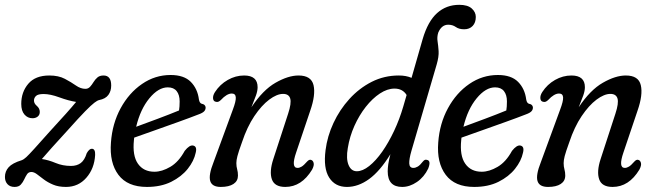

<svg xmlns="http://www.w3.org/2000/svg" viewBox="-25 -748 2648 777"><path d="M360 -121Q357 -66 324.5 -28.8Q292 8.5 242 8.5Q211.5 8.5 189.8 -0.8Q168 -10 152.2 -22Q136.5 -34 124.5 -43Q112.5 -52 102 -52Q90.5 -52 84.5 -43Q78.5 -34 73 -22Q67.5 -10 59 -0.8Q50.5 8.5 34 8.5Q15.5 8.5 5.2 -2.8Q-5 -14 -5 -32Q-5 -54.5 10 -71.2Q25 -88 62.5 -99.5Q71 -102.5 81.5 -112.2Q92 -122 113.8 -146Q135.5 -170 176.5 -216Q217 -260 242.2 -288.2Q267.5 -316.5 283 -335.5Q252 -340.5 215.2 -354Q178.5 -367.5 151.5 -367.5Q129 -367.5 120.8 -359.8Q112.5 -352 112.5 -341Q112.5 -329.5 123.5 -320Q136 -309.5 136 -295Q136 -283 127.5 -276.2Q119 -269.5 106.5 -269.5Q87 -269.5 74 -284.5Q61 -299.5 61 -327.5Q61 -375.5 89.5 -409Q118 -442.5 174.5 -442.5Q212 -442.5 237.5 -429Q263 -415.5 282.2 -402Q301.5 -388.5 320.5 -388.5Q332 -388.5 339.5 -396.8Q347 -405 353.5 -415.8Q360 -426.5 369.2 -434.5Q378.5 -442.5 394 -442.5Q425 -442.5 425 -402Q425 -379.5 413.5 -363.8Q402 -348 376 -343Q369 -341.5 356.8 -332.2Q344.5 -323 319.5 -297.5Q294.5 -272 249 -221Q208 -176.5 185.5 -151.2Q163 -126 144.5 -104.5Q171.5 -100.5 200 -88.5Q228.5 -76.5 262.5 -76.5Q286 -76.5 301.8 -88.2Q317.5 -100 326 -128Q336.5 -146.5 347 -146Q361 -145.5 360 -121Z M767 -130Q760 -96.5 734.8 -64.8Q709.5 -33 667.8 -12.2Q626 8.5 569.5 8.5Q491 8.5 454.2 -40.5Q417.5 -89.5 424 -171.5Q429.5 -248 463.2 -310Q497 -372 549.8 -408.2Q602.5 -444.5 665.5 -444.5Q719.5 -444.5 747 -416.8Q774.5 -389 780 -345.5Q782.5 -330.5 791.5 -328Q804.5 -326 807 -315Q808 -305.5 801.8 -298.2Q795.5 -291 778.5 -285Q744 -271.5 695.8 -254.2Q647.5 -237 599.8 -220Q552 -203 518 -191Q517.5 -186 517 -181Q510.5 -118 533.2 -85.5Q556 -53 600 -53Q630.5 -53 664.2 -72.8Q698 -92.5 722.5 -137.5Q742 -162 756.5 -159Q773.5 -155.5 767 -130ZM654 -394.5Q616 -394.5 579.5 -350.2Q543 -306 526 -235Q564 -249 613 -267.2Q662 -285.5 699.5 -301Q702 -315.5 702 -337.5Q702 -364 690 -379.2Q678 -394.5 654 -394.5Z M849 -336Q838.5 -337.5 837.2 -349.5Q836 -361.5 845 -375.5Q865 -406.5 896.8 -424.5Q928.5 -442.5 963 -442.5Q1017.5 -442.5 1017.5 -395Q1017.5 -380.5 1011 -362Q1004.5 -343.5 992.5 -314Q1039 -384 1090.2 -413.2Q1141.5 -442.5 1183 -442.5Q1234.5 -442.5 1243.8 -403.5Q1253 -364.5 1230.5 -300L1173.5 -131Q1152 -68.5 1179 -68.5Q1187 -68.5 1195.8 -73.8Q1204.5 -79 1218 -94.5Q1226.5 -103.5 1233.5 -101Q1241.5 -99 1244.2 -88.8Q1247 -78.5 1238 -61.5Q1195.5 8.5 1129.5 8.5Q1086 8.5 1075.2 -22.5Q1064.5 -53.5 1081 -104L1141 -288Q1155 -330.5 1149.5 -349.2Q1144 -368 1120.5 -368Q1095.5 -368 1064.5 -344.8Q1033.5 -321.5 1004.2 -278Q975 -234.5 954.5 -173Q940 -133 935.8 -116.2Q931.5 -99.5 931.5 -88Q931.5 -74 934.8 -62.8Q938 -51.5 938 -37.5Q938 -15.5 919.8 -3.5Q901.5 8.5 868.5 8.5Q833 8.5 825.8 -15.5Q818.5 -39.5 839 -91L917 -303.5Q930.5 -339 929.2 -354.2Q928 -369.5 913 -369.5Q893 -369.5 869 -343.5Q858.5 -333 849 -336Z M1708 -66Q1691.5 -31.5 1662.2 -11.5Q1633 8.5 1602.5 8.5Q1544 8.5 1544 -54.5Q1544 -67 1546.2 -83Q1548.5 -99 1555 -124Q1512.5 -55 1468.5 -23.2Q1424.5 8.5 1379 8.5Q1331 8.5 1307 -29.5Q1283 -67.5 1292.5 -140.5Q1299.5 -196.5 1324.5 -250.2Q1349.5 -304 1389 -347.5Q1428.5 -391 1479.2 -416.8Q1530 -442.5 1589 -442.5Q1618.5 -442.5 1640.5 -433L1685.5 -590Q1706.5 -661.5 1743.8 -695Q1781 -728.5 1833.5 -728.5Q1867.5 -728.5 1884 -713.8Q1900.5 -699 1900.5 -679.5Q1900.5 -656.5 1887.8 -643Q1875 -629.5 1853.5 -629.5Q1832.5 -629.5 1819.5 -638.8Q1806.5 -648 1789 -648Q1762 -648 1748.5 -616Q1743 -598 1745.8 -580.8Q1748.5 -563.5 1750 -541.2Q1751.5 -519 1742 -486.5L1640 -137.5Q1630.5 -104.5 1631.2 -86.5Q1632 -68.5 1648 -68.5Q1656.5 -68.5 1665.8 -74Q1675 -79.5 1687 -95Q1694.5 -104 1702.5 -101Q1720.5 -98.5 1708 -66ZM1382.5 -149Q1375 -106 1385.5 -80.5Q1396 -55 1419 -55Q1442.5 -55 1469.2 -76.2Q1496 -97.5 1521.8 -134.2Q1547.5 -171 1569.8 -218.2Q1592 -265.5 1607 -317L1620.5 -363.5Q1604.5 -389.5 1571.5 -389.5Q1542.5 -389.5 1512.2 -369.5Q1482 -349.5 1455.2 -315.5Q1428.5 -281.5 1409.2 -238.5Q1390 -195.5 1382.5 -149Z M2091.5 -130Q2084.5 -96.5 2059.2 -64.8Q2034 -33 1992.2 -12.2Q1950.5 8.5 1894 8.5Q1815.5 8.5 1778.8 -40.5Q1742 -89.5 1748.5 -171.5Q1754 -248 1787.8 -310Q1821.5 -372 1874.2 -408.2Q1927 -444.5 1990 -444.5Q2044 -444.5 2071.5 -416.8Q2099 -389 2104.5 -345.5Q2107 -330.5 2116 -328Q2129 -326 2131.5 -315Q2132.5 -305.5 2126.2 -298.2Q2120 -291 2103 -285Q2068.5 -271.5 2020.2 -254.2Q1972 -237 1924.2 -220Q1876.5 -203 1842.5 -191Q1842 -186 1841.5 -181Q1835 -118 1857.8 -85.5Q1880.5 -53 1924.5 -53Q1955 -53 1988.8 -72.8Q2022.5 -92.5 2047 -137.5Q2066.5 -162 2081 -159Q2098 -155.5 2091.5 -130ZM1978.5 -394.5Q1940.5 -394.5 1904 -350.2Q1867.5 -306 1850.5 -235Q1888.5 -249 1937.5 -267.2Q1986.5 -285.5 2024 -301Q2026.5 -315.5 2026.5 -337.5Q2026.5 -364 2014.5 -379.2Q2002.5 -394.5 1978.5 -394.5Z M2173.5 -336Q2163 -337.5 2161.8 -349.5Q2160.5 -361.5 2169.5 -375.5Q2189.5 -406.5 2221.2 -424.5Q2253 -442.5 2287.5 -442.5Q2342 -442.5 2342 -395Q2342 -380.5 2335.5 -362Q2329 -343.5 2317 -314Q2363.5 -384 2414.8 -413.2Q2466 -442.5 2507.5 -442.5Q2559 -442.5 2568.2 -403.5Q2577.5 -364.5 2555 -300L2498 -131Q2476.5 -68.5 2503.5 -68.5Q2511.5 -68.5 2520.2 -73.8Q2529 -79 2542.5 -94.5Q2551 -103.5 2558 -101Q2566 -99 2568.8 -88.8Q2571.5 -78.5 2562.5 -61.5Q2520 8.5 2454 8.5Q2410.5 8.5 2399.8 -22.5Q2389 -53.5 2405.5 -104L2465.5 -288Q2479.5 -330.5 2474 -349.2Q2468.5 -368 2445 -368Q2420 -368 2389 -344.8Q2358 -321.5 2328.8 -278Q2299.5 -234.5 2279 -173Q2264.5 -133 2260.2 -116.2Q2256 -99.5 2256 -88Q2256 -74 2259.2 -62.8Q2262.5 -51.5 2262.5 -37.5Q2262.5 -15.5 2244.2 -3.5Q2226 8.5 2193 8.5Q2157.5 8.5 2150.2 -15.5Q2143 -39.5 2163.5 -91L2241.5 -303.5Q2255 -339 2253.8 -354.2Q2252.5 -369.5 2237.5 -369.5Q2217.5 -369.5 2193.5 -343.5Q2183 -333 2173.5 -336Z"/></svg>

Font: Fraunces 144pt SuperSoft
Style: Italic
Weight: 400
Italic angle: -16°
Version: Version 1.000;[b76b70a41]